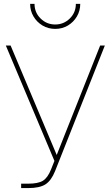

<svg xmlns="http://www.w3.org/2000/svg" viewBox="-20 -960 565 980"><path d="M87.9 0V-22.5H124Q174.8 -22.5 199.2 -37.6Q223.6 -52.7 240.7 -95.7L257.8 -138.7L9.8 -727.5H34.2L186 -367.2Q207 -317.4 227.8 -268.1Q248.5 -218.8 269.5 -168.9Q289.1 -218.8 308.8 -268.3Q328.6 -317.9 348.1 -367.2L491.2 -727.5H515.1L261.2 -86.9Q241.7 -38.1 211.9 -19Q182.1 0 124 0ZM261.7 -812.5Q226.1 -812.5 197 -829.8Q168 -847.2 150.9 -876.2Q133.8 -905.3 133.8 -940.4H156.2Q156.2 -896 187.3 -865.5Q218.3 -835 261.7 -835Q305.2 -835 336.2 -865.5Q367.2 -896 367.2 -940.4H389.6Q389.6 -905.3 372.6 -876.2Q355.5 -847.2 326.7 -829.8Q297.9 -812.5 261.7 -812.5Z"/></svg>

Font: Inter Display Thin
Style: Regular
Weight: 100
Designer: Rasmus Andersson
Foundry: rsms
Version: Version 4.000;git-a52131595